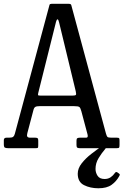

<svg xmlns="http://www.w3.org/2000/svg" viewBox="-20 -775 646 1004"><path d="M0 -21V-42Q0 -55 14 -55H27Q43 -55 48.8 -59.5Q54.5 -64 57.5 -75L239 -750Q241 -755 249.5 -755H339.5Q350.5 -755 352.5 -749L534 -77Q537.5 -64.5 541.2 -59.8Q545 -55 562 -55H591Q601 -55 603 -52.2Q605 -49.5 605 -39.5V-17.5Q605 -6 602.8 -3Q600.5 0 589 0H399Q389.5 0 384.8 -2.5Q380 -5 380 -16V-39Q380 -49.5 384.2 -52.2Q388.5 -55 398 -55H429Q437.5 -55 438.5 -60.5Q439.5 -66 437.5 -73L405.5 -193Q401 -210 395.5 -215Q390 -220 366 -220H188.5Q171.5 -220 164.8 -216Q158 -212 155 -200L123 -79Q119.5 -66.5 122.8 -60.8Q126 -55 138.5 -55H164Q173 -55 176.5 -52.2Q180 -49.5 180 -40V-16Q180 -4 178 -2Q176 0 164 0H25Q11 0 5.5 -3Q0 -6 0 -21ZM273 -661 180 -289Q178 -280 179.2 -277.5Q180.5 -275 194 -275H357Q372.5 -275 376.2 -278.2Q380 -281.5 376 -298L289 -658Q285.5 -673.5 281 -673.8Q276.5 -674 273 -661ZM494.5 209.5Q452 209.5 419.2 193Q386.5 176.5 386.5 133.5Q386.5 105.5 407.2 79Q428 52.5 457.8 29.5Q487.5 6.5 514 -11.5Q532 -24 538 -16.5Q541.5 -12.5 538.2 -7Q535 -1.5 529 5.5Q512 25 495.8 51.5Q479.5 78 479.5 108.5Q479.5 127.5 490.2 144.2Q501 161 527 161Q545.5 161 558.8 151.8Q572 142.5 580 130.5Q586.5 120.5 594.5 127L601.5 132Q606.5 135.5 606.5 138Q606.5 140.5 603.5 146Q588.5 173.5 563.5 191.5Q538.5 209.5 494.5 209.5Z"/></svg>

Font: Besley* Condensed
Style: Regular
Weight: 400
Width: 3
Designer: Owen Earl
Foundry: indestructible type*
Version: Version 3.000; ttfautohint (v1.8.3)